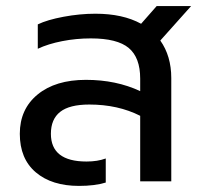

<svg xmlns="http://www.w3.org/2000/svg" viewBox="-20 -595 662 630"><path d="M45 -156Q45 -237 103.5 -285Q162 -333 262 -333Q361 -333 440 -296V-337Q440 -406 402.5 -437.5Q365 -469 278 -469Q230 -469 184 -460Q138 -451 104 -435V-515Q135 -530 188.5 -540Q242 -550 293 -550Q383 -550 443 -517L494 -575H607L506 -462Q542 -411 542 -339V0H440V-215Q367 -252 273 -252Q208 -252 177.5 -228Q147 -204 147 -156Q147 -65 264 -65Q300 -65 327 -75V4Q291 15 239 15Q150 15 97.5 -29.5Q45 -74 45 -156Z"/></svg>

Font: Prompt
Style: Regular
Weight: 400
Designer: Katatrad Team
Foundry: CadsonDemak
Version: Version 1.001